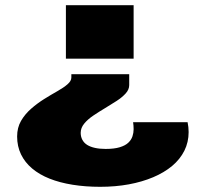

<svg xmlns="http://www.w3.org/2000/svg" viewBox="-20 -548 783 740"><path d="M366 172Q309 172 259.5 164Q210 156 171 140.5Q132 125 104 101.5Q76 78 61 47Q46 16 46 -22Q46 -56 61 -82Q76 -108 100 -129Q124 -150 150.5 -166.5Q177 -183 201 -196.5Q225 -210 240 -223Q255 -236 255 -249V-262H478V-220Q478 -203 464.5 -188Q451 -173 429.5 -159Q408 -145 384.5 -131Q361 -117 339.5 -102.5Q318 -88 304.5 -71.5Q291 -55 291 -36Q291 -21 297.5 -9Q304 3 316 10.5Q328 18 346 22Q364 26 387 26Q420 26 441.5 19.5Q463 13 474.5 2Q486 -9 490.5 -22.5Q495 -36 495 -50Q495 -57 494.5 -63.5Q494 -70 493 -77H703Q705 -67 706 -58Q707 -49 707 -39Q707 0 690.5 33Q674 66 643.5 91.5Q613 117 570.5 135Q528 153 476.5 162.5Q425 172 366 172ZM234 -322V-528H495V-322Z"/></svg>

Font: Archivo Expanded Black
Style: Regular
Weight: 900
Width: 7
Designer: Hector Gatti
Foundry: Omnibus-Type
Version: Version 2.001